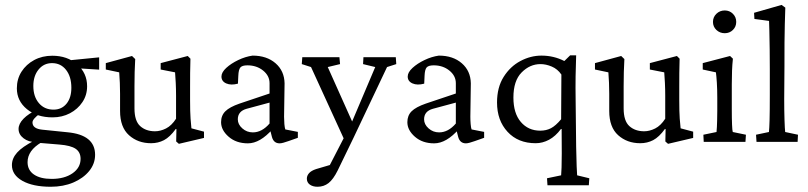

<svg xmlns="http://www.w3.org/2000/svg" viewBox="-20 -563 3208 762"><path d="M181.6 178.2Q110.8 178.2 69.1 154.8Q27.3 131.3 27.3 92.3Q27.3 65.4 47.9 42.5Q68.4 19.5 115.2 -4.4L144.5 2Q89.4 34.2 89.4 80.6Q89.4 112.3 114.7 129.6Q140.1 147 185.1 147Q235.8 147 267.8 124.8Q299.8 102.5 299.8 67.4Q299.8 41 280.3 27.6Q260.7 14.2 215.8 10.7L133.8 3.9L121.6 1Q93.3 1 73.5 -14.2Q53.7 -29.3 53.7 -51.3Q53.7 -71.8 73.5 -92Q93.3 -112.3 128.9 -128.4L138.7 -112.3Q108.9 -90.8 108.9 -77.1Q108.9 -52.2 147.9 -48.3L247.6 -38.1Q357.4 -27.8 357.4 51.3Q357.4 86.9 334 115.7Q310.5 144.5 270.8 161.4Q231 178.2 181.6 178.2ZM188.5 -97.2Q126.5 -97.2 86.7 -129.9Q46.9 -162.6 46.9 -212.4Q46.9 -249.5 65.4 -278.6Q84 -307.6 115.7 -324.7Q147.5 -341.8 187.5 -341.8Q247.1 -341.8 286.4 -307.4Q325.7 -272.9 325.7 -220.7Q325.7 -185.5 307.1 -157.7Q288.6 -129.9 257.6 -113.5Q226.6 -97.2 188.5 -97.2ZM192.4 -127.9Q224.6 -127.9 243.9 -151.4Q263.2 -174.8 263.2 -214.8Q263.2 -258.8 242.2 -285.6Q221.2 -312.5 186.5 -312.5Q153.8 -312.5 133.1 -287.1Q112.3 -261.7 112.3 -221.7Q112.3 -179.7 134.3 -153.8Q156.2 -127.9 192.4 -127.9ZM373.5 -286.6 280.3 -292.5 250 -323.2 373.5 -335.4Z M739.7 -53.7 789.6 -40.5V-15.6L689.9 7.8L679.2 -1.5L680.2 -50.3L677.7 -51.3Q654.3 -19 630.9 -6.8Q607.4 5.4 579.6 5.4Q527.3 5.4 491.9 -26.4Q456.5 -58.1 456.5 -122.6V-190.9Q456.5 -212.9 455.6 -234.1Q454.6 -255.4 453.1 -275.9L399.9 -287.1V-312.5L503.9 -340.8L516.6 -328.6Q513.7 -279.8 513.7 -220.7V-132.8Q513.7 -83 536.4 -62.5Q559.1 -42 595.2 -42Q616.7 -42 638.9 -53.2Q661.1 -64.5 678.7 -91.8V-183.1Q678.7 -208.5 677.5 -233.9Q676.3 -259.3 674.8 -275.9L617.7 -287.1V-312.5L725.1 -340.8L735.8 -330.1Q734.9 -296.4 734.6 -273.4Q734.4 -250.5 734.4 -219.7V-164.6Q734.4 -118.7 736.3 -92.3Q738.3 -65.9 739.7 -53.7Z M963.9 5.9Q917.5 5.9 887.5 -20.3Q857.4 -46.4 857.4 -78.1Q857.4 -104.5 874.3 -121.3Q891.1 -138.2 930.7 -151.9L1049.8 -191.9V-232.9Q1049.8 -262.2 1024.2 -283Q998.5 -303.7 961.9 -303.7Q941.4 -303.7 934.1 -295.4Q926.8 -287.1 925.8 -262.2L924.3 -231Q897 -223.6 877.9 -231.9Q858.9 -240.2 858.9 -259.3Q858.9 -275.9 877.9 -293.5Q897 -311 925.5 -324.7Q954.1 -338.4 982.4 -342.3Q1038.6 -342.3 1073.5 -312Q1108.4 -281.7 1109.4 -232.4L1107.4 -99.6Q1107.4 -85.4 1108.6 -70.8Q1109.9 -56.2 1112.3 -49.3L1162.1 -39.6V-16.1L1124.5 -2.9Q1113.8 1 1104.7 3.4Q1095.7 5.9 1089.8 5.9Q1065.9 5.9 1059.1 -20L1051.3 -50.8L1062.5 -51.3Q1012.2 5.9 963.9 5.9ZM983.4 -37.6Q1019.5 -37.6 1049.8 -72.8V-155.8L959 -131.3Q923.8 -121.6 923.8 -89.4Q923.8 -69.3 941.7 -53.5Q959.5 -37.6 983.4 -37.6Z M1351.6 2.9 1214.4 -296.9 1177.7 -308.6 1179.7 -335.9H1327.1L1329.6 -308.6L1280.8 -296.9L1389.2 -54.7ZM1550.8 -335.9 1552.7 -308.6 1516.1 -296.9 1383.3 -16.6 1320.3 113.3Q1302.7 148.9 1283.9 163.6Q1265.1 178.2 1240.2 178.2Q1221.7 178.2 1209.7 169.7Q1197.8 161.1 1197.8 146Q1197.8 134.3 1206.5 124.3Q1215.3 114.3 1234.9 107.9L1306.2 86.9L1271.5 126L1357.4 -40.5L1366.2 -54.2L1469.2 -296.9L1420.9 -308.6L1422.4 -335.9Z M1703.1 5.9Q1656.7 5.9 1626.7 -20.3Q1596.7 -46.4 1596.7 -78.1Q1596.7 -104.5 1613.5 -121.3Q1630.4 -138.2 1669.9 -151.9L1789.1 -191.9V-232.9Q1789.1 -262.2 1763.4 -283Q1737.8 -303.7 1701.2 -303.7Q1680.7 -303.7 1673.3 -295.4Q1666 -287.1 1665 -262.2L1663.6 -231Q1636.2 -223.6 1617.2 -231.9Q1598.1 -240.2 1598.1 -259.3Q1598.1 -275.9 1617.2 -293.5Q1636.2 -311 1664.8 -324.7Q1693.4 -338.4 1721.7 -342.3Q1777.8 -342.3 1812.7 -312Q1847.7 -281.7 1848.6 -232.4L1846.7 -99.6Q1846.7 -85.4 1847.9 -70.8Q1849.1 -56.2 1851.6 -49.3L1901.4 -39.6V-16.1L1863.8 -2.9Q1853 1 1844 3.4Q1835 5.9 1829.1 5.9Q1805.2 5.9 1798.3 -20L1790.5 -50.8L1801.8 -51.3Q1751.5 5.9 1703.1 5.9ZM1722.7 -37.6Q1758.8 -37.6 1789.1 -72.8V-155.8L1698.2 -131.3Q1663.1 -121.6 1663.1 -89.4Q1663.1 -69.3 1680.9 -53.5Q1698.7 -37.6 1722.7 -37.6Z M2152.8 172.4 2150.9 144.5 2207 132.8Q2208 118.2 2208.7 101.8Q2209.5 85.4 2209.5 45.9L2209 -50.8L2206.5 -51.3Q2184.6 -22 2158.9 -8.3Q2133.3 5.4 2106 5.4Q2036.1 5.4 1994.4 -39.8Q1952.6 -85 1952.6 -156.2Q1952.6 -216.3 1978.8 -257.8Q2004.9 -299.3 2045.4 -320.8Q2085.9 -342.3 2128.9 -342.3Q2177.7 -342.3 2219.7 -320.8L2242.7 -343.3H2266.6Q2265.1 -302.2 2264.4 -260.3Q2263.7 -218.3 2264.6 -161.1L2266.6 19.5Q2267.6 69.8 2268.6 96.7Q2269.5 123.5 2270.5 132.8L2318.8 144.5L2316.9 172.4ZM2124 -44.4Q2147.9 -44.4 2166.7 -54.2Q2185.5 -64 2207 -89.8L2208 -267.1Q2192.9 -289.1 2169.9 -298.8Q2147 -308.6 2125 -308.6Q2083 -308.6 2050.3 -275.6Q2017.6 -242.7 2017.6 -175.8Q2017.6 -113.3 2047.1 -78.9Q2076.7 -44.4 2124 -44.4Z M2681.2 -53.7 2731 -40.5V-15.6L2631.3 7.8L2620.6 -1.5L2621.6 -50.3L2619.1 -51.3Q2595.7 -19 2572.3 -6.8Q2548.8 5.4 2521 5.4Q2468.8 5.4 2433.3 -26.4Q2397.9 -58.1 2397.9 -122.6V-190.9Q2397.9 -212.9 2397 -234.1Q2396 -255.4 2394.5 -275.9L2341.3 -287.1V-312.5L2445.3 -340.8L2458 -328.6Q2455.1 -279.8 2455.1 -220.7V-132.8Q2455.1 -83 2477.8 -62.5Q2500.5 -42 2536.6 -42Q2558.1 -42 2580.3 -53.2Q2602.5 -64.5 2620.1 -91.8V-183.1Q2620.1 -208.5 2618.9 -233.9Q2617.7 -259.3 2616.2 -275.9L2559.1 -287.1V-312.5L2666.5 -340.8L2677.2 -330.1Q2676.3 -296.4 2676 -273.4Q2675.8 -250.5 2675.8 -219.7V-164.6Q2675.8 -118.7 2677.7 -92.3Q2679.7 -65.9 2681.2 -53.7Z M2772.9 0 2771.5 -28.3 2823.7 -39.1Q2824.2 -43 2825.2 -59.6Q2826.2 -76.2 2826.7 -123V-174.3Q2826.7 -207.5 2825 -234.9Q2823.2 -262.2 2821.3 -275.9L2769 -287.1V-312.5L2877.4 -340.8L2888.7 -330.1Q2886.2 -306.2 2885.3 -282.7Q2884.3 -259.3 2884.3 -228V-128.9Q2884.3 -92.3 2885.3 -68.6Q2886.2 -44.9 2888.2 -39.1L2940.4 -28.3L2938.5 0ZM2856.4 -431.2Q2836.9 -431.2 2823.2 -444.1Q2809.6 -457 2809.6 -476.1Q2809.6 -495.1 2823.2 -508.3Q2836.9 -521.5 2856.4 -521.5Q2875.5 -521.5 2888.7 -508.3Q2901.9 -495.1 2901.9 -476.1Q2901.9 -457 2888.7 -444.1Q2875.5 -431.2 2856.4 -431.2Z M2982.4 0 2980.5 -28.3 3031.7 -39.1Q3033.2 -51.3 3034.2 -85.4Q3035.2 -119.6 3035.2 -187V-284.7Q3035.2 -324.2 3034.7 -366.5Q3034.2 -408.7 3033.4 -440.4Q3032.7 -472.2 3032.2 -480L2974.1 -487.8L2972.7 -512.2L3082 -543.5L3096.7 -532.7Q3095.7 -499 3094.7 -466.3Q3093.8 -433.6 3093.5 -393.6Q3093.3 -353.5 3093.3 -297.4L3092.3 -170.4Q3092.3 -124 3093.5 -87.2Q3094.7 -50.3 3096.2 -39.1L3147 -28.3L3145.5 0Z"/></svg>

Font: Lateef Light
Style: Regular
Weight: 300
Designer: SIL International
Foundry: SIL International
Version: Version 4.200